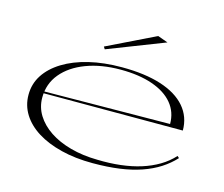

<svg xmlns="http://www.w3.org/2000/svg" viewBox="-104 -862 1183 1015"><g transform="rotate(15 488.0 -354.5)"><path d="M500 -515Q627 -515 715.5 -486.5Q804 -458 850.5 -404Q897 -350 897 -275H134V-285L823 -291Q823 -356 784 -403Q745 -450 671.5 -475.5Q598 -501 497 -501Q391 -501 309 -470Q227 -439 180.5 -383Q134 -327 134 -251Q134 -199 161 -155.5Q188 -112 236.5 -79.5Q285 -47 352.5 -28.5Q420 -10 500 -9Q567 -7 627 -14Q687 -21 738 -37Q789 -53 831 -78Q873 -103 905 -138L915 -129Q883 -94 841 -67Q799 -40 745.5 -21.5Q692 -3 626.5 6Q561 15 481 15Q385 15 307.5 -4.5Q230 -24 175 -58.5Q120 -93 90 -141Q60 -189 60 -247Q60 -307 91.5 -355.5Q123 -404 181.5 -440Q240 -476 320.5 -495.5Q401 -515 500 -515ZM387 -583 379 -596 642 -724 698 -704Z"/></g></svg>

Font: Kalnia Expanded ExtraLight
Style: Regular
Weight: 250
Width: 7
Designer: Frida Medrano
Foundry: Frida Medrano
Version: Version 1.105